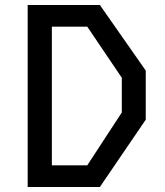

<svg xmlns="http://www.w3.org/2000/svg" viewBox="-20 -750 660 770"><path d="M91 0H380.5L564.5 -270V-467L380.5 -730H91ZM188 -87V-643H330L468.5 -438V-299L330 -87Z"/></svg>

Font: Monaspace Krypton
Style: Regular
Weight: 400
Designer: Riley Cran & the Lettermatic Team
Foundry: Lettermatic
Version: Version 1.200 (Monaspace Krypton)